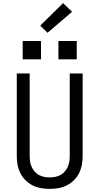

<svg xmlns="http://www.w3.org/2000/svg" viewBox="-20 -1208 640 1236"><path d="M300 8Q272 8 243.5 3Q215 -2 189.5 -15Q164 -28 143.5 -48.5Q123 -69 110.5 -94.5Q98 -120 93 -148Q88 -176 88 -205V-735H171V-205Q171 -187 173.5 -169Q176 -151 183.5 -134.5Q191 -118 203 -104Q215 -90 230.5 -81.5Q246 -73 264 -69.5Q282 -66 300 -66Q318 -66 336 -69.5Q354 -73 369.5 -81.5Q385 -90 397 -104Q409 -118 416.5 -134.5Q424 -151 426.5 -169Q429 -187 429 -205V-735H512V-205Q512 -176 507 -148Q502 -120 489.5 -94.5Q477 -69 456.5 -48.5Q436 -28 410.5 -15Q385 -2 356.5 3Q328 8 300 8ZM356 -826V-944H474V-826ZM126 -826V-944H244V-826ZM286 -997 239 -1043 386 -1188 444 -1132Z"/></svg>

Font: Iosevka SS04 Extended
Style: Regular
Weight: 400
Width: 7
Monospace: yes
Designer: Belleve Invis
Foundry: Belleve Invis
Version: Version 19.0.0; ttfautohint (v1.8.4)